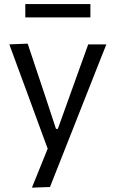

<svg xmlns="http://www.w3.org/2000/svg" viewBox="-20 -710 558 926"><path d="M134 195Q153 148.5 172 101Q191 53.5 210 7Q192 -41.5 173.8 -91Q155.5 -140.5 138.5 -187.5L105.5 -277.5Q85.5 -331 65 -387Q44.5 -443 25 -496L113.5 -499.5Q135 -435 155.5 -373.5Q176 -312 197.5 -248L250 -88.5H259L316.5 -248.5Q339 -311 361 -372.5Q383 -434 405.5 -496H493Q477 -456 462.2 -418.8Q447.5 -381.5 429.8 -336.5Q412 -291.5 387.5 -229.5L332.5 -90Q294.5 5.5 268.5 71.8Q242.5 138 221 192ZM102 -626V-690.5H416V-626Z"/></svg>

Font: Commissioner
Style: Regular
Weight: 400
Designer: Kostas Bartsokas
Foundry: Kostas Bartsokas
Version: Version 1.000; ttfautohint (v1.8.3)